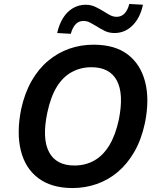

<svg xmlns="http://www.w3.org/2000/svg" viewBox="-20 -941 807 971"><path d="M347 10Q241 10 174.5 -39.5Q108 -89 85.5 -179Q63 -269 87 -389Q105 -471 140 -532Q175 -593 223.5 -633.5Q272 -674 330 -694.5Q388 -715 453 -715Q561 -715 626 -665.5Q691 -616 714 -527Q737 -438 713 -319Q695 -235 659.5 -173.5Q624 -112 576 -71.5Q528 -31 469.5 -10.5Q411 10 347 10ZM356 -104Q412 -104 456.5 -129Q501 -154 532.5 -205.5Q564 -257 581 -336Q607 -466 571 -533.5Q535 -601 442 -601Q388 -601 343 -576.5Q298 -552 267 -501.5Q236 -451 219 -370Q192 -240 228 -172Q264 -104 356 -104ZM338 -770 269 -774Q279 -818 299 -850Q319 -882 348.5 -899.5Q378 -917 413 -917Q440 -917 463 -906Q486 -895 505 -883Q522 -872 537.5 -864Q553 -856 570 -856Q594 -856 610 -873Q626 -890 634 -921L703 -917Q689 -851 650.5 -812.5Q612 -774 559 -774Q531 -774 509 -785Q487 -796 467 -809Q450 -819 435 -827Q420 -835 402 -835Q378 -835 362.5 -818.5Q347 -802 338 -770Z"/></svg>

Font: Nunito Sans 7pt SemiCondensed
Style: Bold Italic
Weight: 700
Width: 4
Italic angle: -9°
Designer: Vernon Adams
Foundry: Vernon Adams
Version: Version 3.101;gftools[0.9.27]